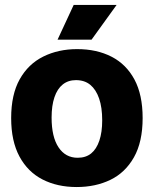

<svg xmlns="http://www.w3.org/2000/svg" viewBox="-20 -740 620 774"><path d="M289 14Q211 14 151.5 -16.5Q92 -47 58.5 -109Q25 -171 25 -264Q25 -359 59.5 -420.5Q94 -482 154.5 -512Q215 -542 291 -542Q370 -542 429.5 -511.5Q489 -481 522 -419.5Q555 -358 555 -264Q555 -168 520 -106Q485 -44 425 -15Q365 14 289 14ZM293 -104Q326 -104 347.5 -121.5Q369 -139 380.5 -173Q392 -207 392 -255Q392 -307 379.5 -343Q367 -379 344 -398Q321 -417 286 -417Q255 -417 233 -399.5Q211 -382 199.5 -348Q188 -314 188 -266Q188 -188 216 -146Q244 -104 293 -104ZM349 -580H212L277 -720H450Z"/></svg>

Font: Bricolage Grotesque 72pt ExtraBold
Style: Regular
Weight: 800
Designer: Mathieu Triay
Foundry: Atelier Triay
Version: Version 1.001;gftools[0.9.33.dev8+g029e19f]